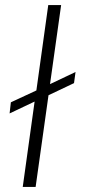

<svg xmlns="http://www.w3.org/2000/svg" viewBox="-20 -740 337 760"><path d="M70 0H121L172 -363L273 -411L279 -455L178 -407L222 -720H171L124 -382L23 -335L18 -291L117 -338Z"/></svg>

Font: Chivo Light
Style: Italic
Weight: 300
Italic angle: -8°
Designer: Hector Gatti
Foundry: Omnibus-Type
Version: Version 1.003;PS 001.003;hotconv 1.0.70;makeotf.lib2.5.58329